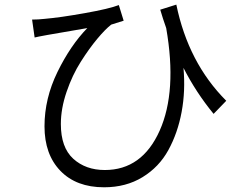

<svg xmlns="http://www.w3.org/2000/svg" viewBox="-20 -752 1040 815"><path d="M940.4 -324.2 886.7 -268.6Q811.5 -360.4 758.8 -463.9Q767.6 -366.2 751 -276.9Q734.4 -187.5 694.8 -115.2Q655.3 -43 585 0Q514.6 43 421.9 43Q303.7 43 236.3 -26.9Q168.9 -96.7 168.9 -215.8Q168.9 -334 224.1 -446.8Q279.3 -559.6 350.6 -632.8Q198.2 -606.4 180.7 -603.5Q137.7 -595.7 127 -592.8L116.2 -668.9Q142.6 -668.9 168.9 -671.9Q236.3 -677.7 340.3 -696.3Q444.3 -714.8 484.4 -730.5L504.9 -664.1Q454.1 -648.4 452.1 -647.5Q426.8 -627.9 392.6 -586.9Q358.4 -545.9 322.8 -489.7Q287.1 -433.6 262.7 -362.3Q238.3 -291 238.3 -225.6Q238.3 -126 291 -78.1Q343.8 -30.3 424.8 -30.3Q583 -30.3 657.7 -197.3Q732.4 -364.3 685.5 -632.8Q670.9 -673.8 660.2 -710.9L728.5 -732.4Q779.3 -485.4 940.4 -324.2Z"/></svg>

Font: Gen Shin Gothic Monospace Normal
Style: Regular
Weight: 350
Designer: [Source Han Sans]
Ryoko NISHIZUKA  (kana & ideographs); Paul D. Hunt (Latin, Greek & Cyrillic); Wenlong ZHANG  (bopomofo
Version: Version 1.002.20150607